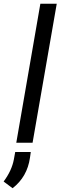

<svg xmlns="http://www.w3.org/2000/svg" viewBox="-65 -770 327 1036"><path d="M241.2 -750H152.8L22.9 0H110.8ZM2.9 245.6C55.7 204.6 86.9 149.9 96.7 81.1L101.1 50.3H17.1L9.8 90.3C2.4 129.9 -15.6 169.4 -45.4 209.5Z"/></svg>

Font: Roboto
Style: Italic
Weight: 400
Italic angle: -12°
Designer: Google
Version: Version 2.137; 2017